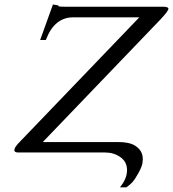

<svg xmlns="http://www.w3.org/2000/svg" viewBox="-20 -658 749 831"><path d="M495.1 -43Q521.5 -43 543.5 -36.9Q565.4 -30.8 581.8 -13.4Q598.1 3.9 598.1 30.8Q598.1 37.1 596.2 50.8Q590.8 73.2 570.8 105Q556.6 132.8 526.9 152.8H499Q529.8 115.7 529.8 78.1Q529.8 42.5 501.2 22.2Q472.7 2 435.1 2H59.1Q43.5 2 42 -6.8Q42.5 -8.3 42.5 -10.3Q42.5 -12.2 43 -13.2Q45.4 -22 57.1 -35.2L583 -583H296.9Q215.8 -583 179.2 -486.8L178.2 -484.9H153.8L209 -638.2H211.9L231 -634.8L232.9 -633.8V-631.8Q232.9 -628.9 258.8 -628.9H687Q709 -628.9 709 -619.1Q706.5 -607.9 675.8 -575.2L165 -43Z"/></svg>

Font: Common Serif News
Style: Italic
Weight: 450
Italic angle: -12°
Designer: Philipp H. Poll, Khaled Hosny
Foundry: Stefan Peev, Context Ltd.
Version: Version 1.026